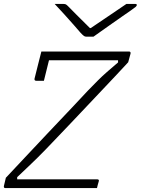

<svg xmlns="http://www.w3.org/2000/svg" viewBox="-23 -964 722 984"><path d="M474 0H5Q-5 0 -3 -11L7 -53Q56 -105 107 -159.5Q158 -214 218 -277.5Q278 -341 353 -420Q397 -468 426.5 -498.5Q456 -529 478.5 -551.5Q501 -574 525 -595Q549 -616 582 -644V-655H228Q221 -628 215 -602.5Q209 -577 202 -550H163Q152 -550 154 -561Q163 -596 171.5 -631Q180 -666 189 -700H638Q648 -700 646 -689L634 -645Q611 -620 574.5 -581Q538 -542 481.5 -482.5Q425 -423 342 -335Q298 -289 267.5 -257Q237 -225 214 -201Q191 -177 169.5 -156Q148 -135 123.5 -111.5Q99 -88 65 -56V-45H474Q487 -45 483 -34Q480 -24 478 -16.5Q476 -9 474 0ZM456 -776H420Q413 -776 407.5 -779.5Q402 -783 389 -797Q379 -809 356 -835Q333 -861 306 -891Q279 -921 257 -944H297Q309 -944 313.5 -942Q318 -940 325 -933Q340 -918 368 -889.5Q396 -861 438 -820H442Q503 -861 547 -891Q591 -921 625 -944H668Q680 -944 678 -937Q677 -933 672 -928.5Q667 -924 647 -910Q631 -899 605 -881Q579 -863 550 -842.5Q521 -822 495.5 -804Q470 -786 456 -776Z"/></svg>

Font: Recursive Mn Lnr St Lt
Style: Italic
Weight: 300
Italic angle: -15°
Monospace: yes
Version: Version 1.079;hotconv 1.0.112;makeotfexe 2.5.65598; ttfautoh